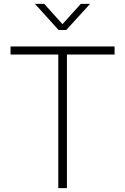

<svg xmlns="http://www.w3.org/2000/svg" viewBox="-20 -966 643 986"><path d="M34.2 -686V-727.5H568.4V-686H323.7V0H279.3V-686ZM207 -946.3 300.8 -841.8 395 -946.3H441.9V-945.3L320.3 -812H280.8L160.2 -945.3V-946.3Z"/></svg>

Font: Inter 28pt ExtraLight
Style: Regular
Weight: 250
Designer: Rasmus Andersson
Foundry: rsms
Version: Version 4.001;git-66647c0bb